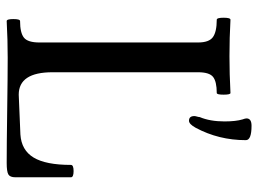

<svg xmlns="http://www.w3.org/2000/svg" viewBox="-119 -650 772 574"><g transform="rotate(90 267.0 -363.0)"><path d="M341 -542Q327 -542 327 -558Q327 -561 328.5 -566Q330 -571 330 -574Q343 -605 343 -648Q343 -682 337 -702Q334 -710 334 -714Q334 -729 356 -729Q399 -729 399 -712Q399 -631 362 -562Q351 -542 341 -542ZM43 3Q37 3 37 -17Q37 -37 43 -37Q78 -37 92.5 -48.5Q107 -60 107 -95V-569Q107 -602 91 -613.5Q75 -625 39 -625Q33 -625 33 -645.5Q33 -666 39 -666Q93 -663 148 -663Q201 -663 258 -666Q263 -666 263 -645.5Q263 -625 258 -625Q224 -625 210 -614Q196 -603 196 -569V-134Q196 -33 263 -33L382 -38Q429 -41 451 -77.5Q473 -114 473 -189Q473 -197 491.5 -197Q510 -197 510 -189V-23Q510 -7 501.5 -2Q493 3 467 3Q415 3 310.5 1.5Q206 0 153 0Q98 0 43 3Z"/></g></svg>

Font: Junicode Cond Medium
Style: Regular
Weight: 500
Width: 3
Designer: Peter S. Baker
Version: Version 2.201